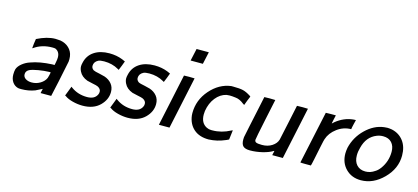

<svg xmlns="http://www.w3.org/2000/svg" viewBox="-57 -1121 3427 1574"><g transform="rotate(15 1656.0 -334.5)"><path d="M165 -418Q251 -461 320 -461Q322 -461 328 -460.5Q334 -460 337 -460Q365 -460 384 -453Q424 -440 448.5 -408.5Q473 -377 473 -329Q473 -325 472.5 -318Q472 -311 472 -308Q432 -110 407 -2V0H317V-2L325 -38Q274 -12 269 -10Q215 10 156 10Q134 10 127 8Q97 0 79 -26Q61 -52 61 -90Q61 -115 66 -135Q75 -162 104.5 -185.5Q134 -209 169 -220Q242 -247 348 -252H368L373 -277Q378 -302 378 -318Q378 -367 339 -384Q332 -386 313 -386Q226 -386 161 -340Q156 -337 155 -337Q154 -338 159 -377Q164 -416 165 -418ZM150 -116Q150 -92 171 -78.5Q192 -65 223 -65Q262 -65 295 -85Q328 -105 341 -135Q343 -140 348 -160Q353 -180 353 -184Q353 -186 342 -186Q298 -185 249 -176.5Q200 -168 177 -157Q150 -143 150 -116Z M585 -331Q599 -393 650 -427Q701 -461 779 -461Q839 -461 890 -441L917 -429Q917 -428 902 -389Q887 -350 886 -350Q886 -349 883.5 -350.5Q881 -352 876 -355Q823 -386 754 -386Q720 -386 704 -378Q670 -360 670 -326Q670 -306 689 -293Q701 -286 744 -278L788 -267Q826 -254 849 -226Q872 -198 872 -157Q872 -93 821 -42Q768 11 674 11Q633 11 590.5 0Q548 -11 524 -29L516 -33Q518 -39 532.5 -75.5Q547 -112 548 -116L557 -109Q615 -67 692 -67Q755 -67 776 -110Q782 -121 782 -135Q782 -160 754 -174Q745 -179 704 -187Q666 -195 661 -197Q610 -216 591 -256Q580 -278 580 -299Q580 -311 585 -331Z M968 -331Q982 -393 1033 -427Q1084 -461 1162 -461Q1222 -461 1273 -441L1300 -429Q1300 -428 1285 -389Q1270 -350 1269 -350Q1269 -349 1266.5 -350.5Q1264 -352 1259 -355Q1206 -386 1137 -386Q1103 -386 1087 -378Q1053 -360 1053 -326Q1053 -306 1072 -293Q1084 -286 1127 -278L1171 -267Q1209 -254 1232 -226Q1255 -198 1255 -157Q1255 -93 1204 -42Q1151 11 1057 11Q1016 11 973.5 0Q931 -11 907 -29L899 -33Q901 -39 915.5 -75.5Q930 -112 931 -116L940 -109Q998 -67 1075 -67Q1138 -67 1159 -110Q1165 -121 1165 -135Q1165 -160 1137 -174Q1128 -179 1087 -187Q1049 -195 1044 -197Q993 -216 974 -256Q963 -278 963 -299Q963 -311 968 -331Z M1436 -578Q1437 -578 1447 -628Q1457 -678 1458 -678V-680H1562V-678Q1561 -678 1551 -628Q1541 -578 1540 -578V-576H1436ZM1411 -2V0H1321V-2Q1322 -7 1368.5 -224.5Q1415 -442 1415 -443Q1415 -444 1460 -444Q1505 -444 1505 -443Q1505 -442 1458.5 -224.5Q1412 -7 1411 -2Z M1561 -164Q1561 -275 1636 -361Q1711 -447 1812 -460H1828Q1884 -460 1913 -453Q1942 -446 1979 -422L1985 -417L1969 -378Q1954 -339 1954 -338L1952 -339Q1951 -340 1948.5 -341.5Q1946 -343 1944 -344Q1906 -375 1871 -378Q1841 -382 1820 -382Q1805 -382 1793 -380Q1741 -368 1704 -321.5Q1667 -275 1656 -207Q1654 -191 1654 -177Q1654 -104 1707 -78Q1725 -69 1745 -69H1755Q1833 -69 1906 -108Q1918 -114 1918 -113Q1918 -112 1913 -72L1908 -32L1903 -30Q1898 -27 1891 -24Q1884 -21 1881 -20Q1817 8 1745 11Q1666 11 1618.5 -30.5Q1571 -72 1562 -144Q1561 -149 1561 -164Z M2096 10Q2055 10 2037.5 -6.5Q2020 -23 2020 -63Q2020 -77 2021 -83Q2023 -95 2042 -184.5Q2061 -274 2079 -358Q2097 -442 2097 -443Q2097 -444 2144 -444Q2190 -444 2190 -443Q2174 -366 2154 -273Q2117 -97 2117 -86Q2117 -70 2131 -64.5Q2145 -59 2180 -59Q2228 -59 2263.5 -82Q2299 -105 2309 -139Q2310 -143 2342 -292Q2374 -441 2374 -443Q2374 -444 2421 -444Q2467 -444 2467 -443Q2467 -442 2420.5 -224.5Q2374 -7 2373 -2V0H2283V-2L2291 -38Q2291 -39 2287 -37Q2254 -16 2200.5 -3Q2147 10 2096 10Z M2521 -2 2617 -449Q2617 -450 2660 -450H2702L2694 -414Q2693 -409 2691.5 -402.5Q2690 -396 2689.5 -392.5Q2689 -389 2688 -384.5Q2687 -380 2687 -379Q2687 -378 2687 -377Q2689 -379 2692 -381Q2694 -384 2705 -393Q2771 -446 2848 -454Q2850 -454 2855.5 -454.5Q2861 -455 2863 -455H2871L2868 -442Q2867 -439 2863 -422.5Q2859 -406 2856 -391.5Q2853 -377 2853 -373Q2789 -373 2735 -333Q2681 -293 2663 -237Q2660 -231 2648 -173Q2636 -115 2624.5 -59.5Q2613 -4 2611 -2V0H2566Q2521 0 2521 -2Z M3036 11Q2958 11 2908 -39.5Q2858 -90 2858 -169Q2858 -190 2863 -218Q2885 -312 2955.5 -380.5Q3026 -449 3111 -459Q3129 -461 3137 -461Q3152 -461 3176 -457Q3239 -443 3275.5 -394.5Q3312 -346 3312 -271Q3312 -161 3226.5 -75Q3141 11 3036 11ZM3221 -279Q3221 -328 3195 -356.5Q3169 -385 3122 -385Q3094 -385 3069 -375Q2987 -343 2963 -245Q2953 -211 2953 -178Q2953 -127 2980 -97.5Q3007 -68 3054 -68Q3096 -68 3133 -94Q3154 -106 3174 -133Q3221 -198 3221 -279Z"/></g></svg>

Font: KaTeX_SansSerif
Style: Italic
Weight: 400
Version: Version 1.1; ttfautohint (v1.3)